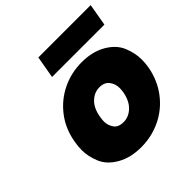

<svg xmlns="http://www.w3.org/2000/svg" viewBox="-200 -916 1079 1079"><g transform="rotate(-45 340.0 -376.0)"><path d="M680 -759 657 -627H241L264 -759ZM316 7Q232 7 171.5 -28Q111 -63 89.5 -116Q68 -169 68 -218Q68 -248 74 -281Q89 -368 139 -433Q189 -498 261.5 -533Q334 -568 418 -568Q502 -568 562.5 -533Q623 -498 645 -444.5Q667 -391 667 -340Q667 -312 662 -281Q646 -194 596 -128.5Q546 -63 473 -28Q400 7 316 7ZM346 -163Q387 -163 419.5 -193.5Q452 -224 463 -281Q466 -299 466 -314Q466 -347 447 -372.5Q428 -398 388 -398Q348 -398 316 -368Q284 -338 274 -281Q270 -261 270 -244Q270 -213 287.5 -188Q305 -163 346 -163Z"/></g></svg>

Font: Fz Poppins ExtBd
Style: Italic
Weight: 800
Italic angle: -10°
Designer: Ninad Kale (Devanagari), Jonny Pinhorn (Latin)
Foundry: Indian Type Foundry
Version: Vit hóa bi Vntype.Com & FontZin.Com